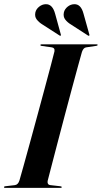

<svg xmlns="http://www.w3.org/2000/svg" viewBox="-32 -916 496 936"><path d="M200.5 -35Q198.5 -27 201.5 -20.8Q204.5 -14.5 214 -13.5L262 -8Q269 -7 269 -4Q269 0 263 0H-7Q-12.5 0 -12.5 -3.5Q-12.5 -7.5 -6.5 -8L40.5 -13.5Q56.5 -15.5 63 -37Q69.5 -59 83 -107.8Q96.5 -156.5 114 -220.2Q131.5 -284 150.2 -353Q169 -422 186 -485.5Q203 -549 215.8 -597Q228.5 -645 233.5 -665.5Q236.5 -683.5 218.5 -685.5L171.5 -692Q165 -692.5 165 -696.5Q165 -700 171 -700H439Q444 -700 444 -697Q444 -693.5 437.5 -692.5L387.5 -685Q374.5 -683 367.5 -663Q361.5 -642.5 348.5 -594.5Q335.5 -546.5 318.2 -482.8Q301 -419 282.8 -350Q264.5 -281 247.8 -217Q231 -153 218.5 -104.5Q206 -56 200.5 -35ZM375.5 -848 403.5 -748Q405 -744 403 -742.5Q401 -740.5 397.5 -742.5L314 -796.5Q297 -806.5 286 -820.8Q275 -835 279.5 -856Q283.5 -872 297.8 -883.5Q312 -895 329.5 -895.5Q363 -897 375.5 -848ZM237 -848 264.5 -748Q266 -744 264 -742.5Q262 -740.5 259 -742.5L175 -796.5Q158.5 -806.5 147.2 -820.8Q136 -835 140.5 -856Q144.5 -872 159 -883.5Q173.5 -895 190.5 -895.5Q224 -897 237 -848Z"/></svg>

Font: Fraunces 144pt SemiBold
Style: Italic
Weight: 600
Italic angle: -16°
Version: Version 1.000;[0bf87f6ff]